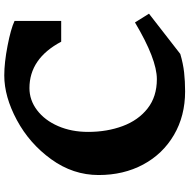

<svg xmlns="http://www.w3.org/2000/svg" viewBox="-14 -832 866 877"><g transform="rotate(-90 418.5 -393.0)"><path d="M762 -759V-546H667Q590 -691 455 -691Q400 -691 354 -656Q308 -621 281.5 -560Q255 -499 255 -423Q255 -337 281.5 -265.5Q308 -194 362 -151.5Q416 -109 496 -109Q587 -109 755 -209L795 -145L611 -2Q567 11 526.5 15.5Q486 20 440 20Q328 20 241 -31Q154 -82 106 -171.5Q58 -261 58 -375Q58 -492 130 -591.5Q202 -691 309 -748.5Q416 -806 513 -806Q571 -806 648.5 -791Q726 -776 762 -759Z"/></g></svg>

Font: Inknut Antiqua
Style: Bold
Weight: 700
Designer: Claus Eggers Sørensen
Foundry: Claus Eggers Sørensen
Version: Version 1.003; ttfautohint (v1.8.2) -l 8 -r 50 -G 200 -x 14 